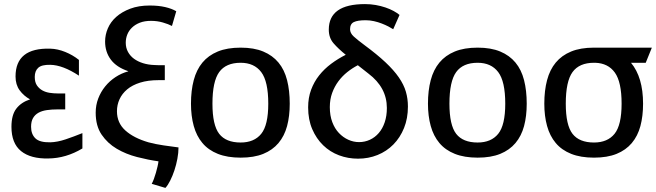

<svg xmlns="http://www.w3.org/2000/svg" viewBox="-20 -764 3208 939"><path d="M366 -394Q287 -446 226 -447Q184 -448 167 -432.5Q150 -417 150 -388Q150 -362 160.5 -346.5Q171 -331 187 -322Q203 -313 223 -310Q243 -307 262 -307H299V-229H262Q233 -229 209 -225.5Q185 -222 168 -212.5Q151 -203 141.5 -186.5Q132 -170 132 -144Q132 -108 153 -87.5Q174 -67 226 -68Q261 -69 301 -82.5Q341 -96 383 -113V-38Q303 10 217 11Q130 13 83 -25Q36 -63 36 -144Q36 -202 60 -233Q84 -264 127 -278Q96 -295 76 -322.5Q56 -350 56 -390Q56 -531 226 -526Q262 -525 299 -510Q336 -495 366 -471Z M821 -637Q804 -646 776.5 -654Q749 -662 719 -662Q687 -662 664 -653Q641 -644 625.5 -629Q610 -614 602.5 -595Q595 -576 595 -555Q595 -530 606 -510Q617 -490 635.5 -476.5Q654 -463 679.5 -455Q705 -447 735 -446Q745 -445 759 -445Q773 -445 786 -445V-372H755Q704 -372 665.5 -360Q627 -348 602 -327Q577 -306 564.5 -278.5Q552 -251 552 -220Q552 -163 593 -126Q634 -89 706 -68Q739 -59 780 -53Q821 -47 853 -43Q853 -17 847.5 12.5Q842 42 833 69Q824 96 812.5 119Q801 142 789 155L722 135Q727 126 732.5 111.5Q738 97 742.5 81Q747 65 750.5 50Q754 35 755 25Q705 18 650.5 4Q596 -10 551 -36.5Q506 -63 477 -105.5Q448 -148 448 -213Q448 -250 460.5 -282.5Q473 -315 494.5 -341.5Q516 -368 545 -387Q574 -406 607 -415V-416Q550 -435 522 -472.5Q494 -510 494 -561Q494 -594 507.5 -625.5Q521 -657 548.5 -681.5Q576 -706 617 -721.5Q658 -737 712 -737Q755 -737 787.5 -729.5Q820 -722 842 -709Z M1157 -531Q1222 -531 1267.5 -512Q1313 -493 1342 -458Q1371 -423 1384 -372Q1397 -321 1397 -257Q1397 -196 1384 -147.5Q1371 -99 1342 -64.5Q1313 -30 1267.5 -11.5Q1222 7 1157 7Q1092 7 1045.5 -11.5Q999 -30 970 -64.5Q941 -99 927.5 -148Q914 -197 914 -257Q914 -321 927.5 -372Q941 -423 970 -458Q999 -493 1045 -512Q1091 -531 1157 -531ZM1157 -457Q1085 -457 1052 -411.5Q1019 -366 1019 -257Q1019 -152 1052 -109.5Q1085 -67 1157 -67Q1223 -67 1257.5 -109.5Q1292 -152 1292 -257Q1292 -366 1257.5 -411.5Q1223 -457 1157 -457Z M1903 -621Q1894 -627 1879.5 -634.5Q1865 -642 1847 -649Q1829 -656 1809 -660.5Q1789 -665 1768 -665Q1729 -665 1710.5 -656Q1692 -647 1692 -621Q1692 -602 1710 -585.5Q1728 -569 1763 -543Q1824 -498 1865 -459.5Q1906 -421 1930.5 -385.5Q1955 -350 1965 -315.5Q1975 -281 1975 -243Q1975 -185 1956 -138Q1937 -91 1904 -57.5Q1871 -24 1826.5 -6Q1782 12 1731 12Q1682 12 1638 -4.5Q1594 -21 1560.5 -53.5Q1527 -86 1507 -132.5Q1487 -179 1487 -239Q1487 -286 1501.5 -325Q1516 -364 1541 -395.5Q1566 -427 1599.5 -452Q1633 -477 1671 -496Q1635 -525 1611.5 -552Q1588 -579 1588 -619Q1588 -744 1765 -744Q1792 -744 1817.5 -739.5Q1843 -735 1865 -727.5Q1887 -720 1904.5 -710.5Q1922 -701 1934 -691ZM1730 -445Q1703 -431 1678.5 -411.5Q1654 -392 1635 -366.5Q1616 -341 1604.5 -309.5Q1593 -278 1593 -240Q1593 -199 1605 -167Q1617 -135 1637.5 -113.5Q1658 -92 1683.5 -80.5Q1709 -69 1736 -69Q1764 -69 1789 -80.5Q1814 -92 1832.5 -113.5Q1851 -135 1861.5 -166Q1872 -197 1872 -236Q1872 -336 1782 -404Z M2316 -531Q2381 -531 2426.5 -512Q2472 -493 2501 -458Q2530 -423 2543 -372Q2556 -321 2556 -257Q2556 -196 2543 -147.5Q2530 -99 2501 -64.5Q2472 -30 2426.5 -11.5Q2381 7 2316 7Q2251 7 2204.5 -11.5Q2158 -30 2129 -64.5Q2100 -99 2086.5 -148Q2073 -197 2073 -257Q2073 -321 2086.5 -372Q2100 -423 2129 -458Q2158 -493 2204 -512Q2250 -531 2316 -531ZM2316 -457Q2244 -457 2211 -411.5Q2178 -366 2178 -257Q2178 -152 2211 -109.5Q2244 -67 2316 -67Q2382 -67 2416.5 -109.5Q2451 -152 2451 -257Q2451 -366 2416.5 -411.5Q2382 -457 2316 -457Z M3066 -457Q3125 -386 3125 -257Q3125 -196 3112 -147.5Q3099 -99 3070 -64.5Q3041 -30 2995.5 -11.5Q2950 7 2885 7Q2820 7 2773.5 -11.5Q2727 -30 2698 -64.5Q2669 -99 2655.5 -148Q2642 -197 2642 -257Q2642 -321 2655.5 -372Q2669 -423 2698 -458Q2727 -493 2773 -512Q2819 -531 2885 -531H3168L3138 -457ZM2885 -457Q2813 -457 2780 -411.5Q2747 -366 2747 -257Q2747 -152 2780 -109.5Q2813 -67 2885 -67Q2951 -67 2985.5 -109.5Q3020 -152 3020 -257Q3020 -363 2987 -409Q2954 -455 2891 -457Z"/></svg>

Font: BM YEONSUNG
Style: Regular
Weight: 400
Designer: Bongjin Kim; Myungsoo Han; Jaehyun Keum; Jihee Min; Dokyung Lee; Chorong Kim; Jooyeon Kang; Sang-a Kim;
Foundry: Sandoll Communications Inc.
Version: Version 1.000;PS 1;hotconv 16.6.51;makeotf.lib2.5.65220